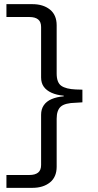

<svg xmlns="http://www.w3.org/2000/svg" viewBox="-20 -725 474 925"><path d="M11 180V118H122Q149 118 163.5 106.5Q178 95 178 70V-172Q178 -199 191 -218Q204 -237 228.5 -247.5Q253 -258 287 -261V-264Q253 -267 228.5 -278Q204 -289 191 -307Q178 -325 178 -352V-595Q178 -620 163.5 -631.5Q149 -643 122 -643H11V-705H136Q188 -705 220.5 -679Q253 -653 253 -603V-371Q253 -327 275.5 -311.5Q298 -296 345 -294L377 -293V-232L345 -230Q293 -229 273 -211.5Q253 -194 253 -153V78Q253 128 220.5 154Q188 180 136 180Z"/></svg>

Font: Nunito Sans 7pt Expanded Light
Style: Regular
Weight: 300
Width: 7
Designer: Vernon Adams
Foundry: Vernon Adams
Version: Version 3.101;gftools[0.9.27]